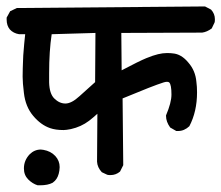

<svg xmlns="http://www.w3.org/2000/svg" viewBox="-34 -589 677 587"><path d="M238.3 -219.7Q213.9 -201.2 182.6 -194.3Q168 -191.4 160.2 -191.4Q135.7 -191.4 119.1 -197.3Q90.8 -207 67.4 -234.9Q43.9 -262.7 39.1 -304.7Q35.2 -335.9 35.2 -354.5Q35.2 -373 35.6 -380.4Q36.1 -387.7 36.1 -394.5Q36.1 -401.4 36.6 -407.7Q37.1 -414.1 37.1 -419.9Q40 -458 43 -484.4H24.4Q6.8 -487.3 -3.9 -499Q-13.7 -510.7 -13.7 -529.3Q-13.7 -531.2 -13.7 -535.2L-2.9 -554.7L17.6 -564.5L592.8 -569.3L611.3 -559.6Q623 -546.9 623 -530.3Q623 -522.5 622.1 -520.5L613.3 -502Q598.6 -491.2 584 -489.3L336.9 -488.3L337.9 -374Q391.6 -402.3 413.1 -411.1Q434.6 -419.9 449.2 -423.3Q463.9 -426.8 476.1 -426.8Q488.3 -426.8 494.1 -425.8Q520.5 -423.8 542 -397.5Q563.5 -373 566.4 -338.9Q568.4 -324.2 568.4 -306.6Q568.4 -248 544.9 -203.1Q529.3 -188.5 510.7 -188.5Q508.8 -188.5 504.9 -188.5L486.3 -199.2Q473.6 -216.8 473.6 -234.4V-236.3Q490.2 -275.4 490.2 -299.8Q490.2 -330.1 483.4 -336.9Q481.4 -338.9 476.6 -338.9Q471.7 -338.9 465.8 -336.9Q434.6 -327.1 340.8 -288.1L342.8 -84L333 -64.5Q320.3 -53.7 303.7 -53.7Q296.9 -53.7 293.9 -54.7L277.3 -62.5Q263.7 -77.1 262.7 -94.7L263.7 -241.2Q251 -229.5 238.3 -219.7ZM39.1 -74.2Q39.1 -98.6 56.6 -117.2Q71.3 -131.8 90.8 -131.8Q94.7 -131.8 98.6 -130.9Q121.1 -127 134.8 -112.3Q148.4 -97.7 148.4 -78.1Q148.4 -73.2 147.5 -67.4Q144.5 -46.9 133.8 -36.1L127 -30.3Q112.3 -22.5 88.9 -22.5Q83 -22.5 81.1 -22.5Q65.4 -27.3 52.2 -40.5Q39.1 -53.7 39.1 -74.2ZM124 -484.4Q116.2 -432.6 116.2 -365.2Q116.2 -346.7 116.2 -336.9Q117.2 -302.7 131.8 -288.1Q147.5 -272.5 166 -272.5Q184.6 -272.5 209 -294.9Q233.4 -317.4 256.8 -337.9L257.8 -488.3Z"/></svg>

Font: JasonHandwriting2
Style: SemiBold
Weight: 600
Version: Version 1.04.7